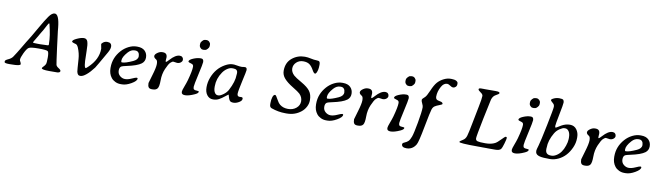

<svg xmlns="http://www.w3.org/2000/svg" viewBox="-66 -1405 7712 2249"><g transform="rotate(10 3790.5 -280.0)"><path d="M322.8 -289.6H361.3L365.2 -290L433.6 -292.5Q437.5 -293 440.9 -293Q451.7 -293 451.7 -304.7V-308.1Q450.7 -315.9 450.7 -318.8Q450.7 -405.3 418 -536.1Q415 -548.3 413.1 -548.3H411.6Q404.8 -548.3 387.7 -513.9Q370.6 -479.5 361.3 -464.4L340.3 -429.2L337.9 -425.8L332 -415L329.6 -411.6L317.9 -390.6Q299.8 -358.9 282.2 -330.3Q264.6 -301.8 264.6 -297.9V-295.4Q264.6 -289.6 322.8 -289.6ZM148.9 -69.3Q148.9 -61 157.7 -46.4Q166.5 -31.7 166.5 -20Q166.5 1.5 62.5 1.5L32.7 2Q-23.4 2 -23.4 -12.2V-21.5Q-23.4 -35.6 12.7 -51.5Q48.8 -67.4 65.9 -92.3Q100.1 -143.1 134.5 -201.4Q168.9 -259.8 184.6 -285.6L208.5 -323.7Q224.1 -349.6 237.8 -371.8Q251.5 -394 301.8 -482.4Q352.1 -570.8 388.2 -622.3Q424.3 -673.8 457.5 -673.8Q508.8 -673.8 524.4 -516.1Q527.3 -489.7 528.1 -476.3Q528.8 -462.9 552.5 -283.4Q576.2 -104 580.6 -85.9Q585 -67.9 611.8 -51.3Q638.7 -34.7 638.7 -21.5Q638.7 -2.9 607.4 0.5Q602.5 1 510.5 1Q418.5 1 418.5 -17.1Q418.5 -24.4 435.3 -40.8Q452.1 -57.1 458.7 -73.5Q465.3 -89.8 465.3 -151.4Q465.3 -212.9 451.9 -225.1Q438.5 -237.3 341.6 -237.3Q244.6 -237.3 223.4 -221.9Q202.1 -206.5 175.5 -151.1Q148.9 -95.7 148.9 -69.3Z M1121.6 -453.1Q1173.8 -453.1 1173.8 -404.3Q1173.8 -376.5 1150.4 -335Q1043.9 -147.5 1032.7 -132.3Q988.8 -73.7 948 -40Q907.2 -6.3 880.4 -6.3H871.1Q844.7 -6.3 835 -49.3Q832 -63.5 823.2 -198.2Q818.8 -264.2 791.5 -329.1Q777.8 -360.8 758.8 -365.2Q713.4 -375.5 713.4 -386.7Q713.4 -404.8 762.7 -427.2Q812 -449.7 844.7 -449.7Q877.4 -449.7 888.7 -416.7Q899.9 -383.8 899.9 -309.1L901.4 -252.4Q901.4 -106.9 924.8 -106.9Q928.2 -106.9 950.2 -127.4Q1064 -233.9 1064 -361.8L1054.2 -413.1Q1054.2 -424.3 1074.5 -438.7Q1094.7 -453.1 1121.6 -453.1Z M1320.8 -268.1V-258.8Q1320.8 -246.6 1330.6 -246.6H1335.9Q1372.1 -246.6 1458 -285.6Q1512.2 -310.1 1512.2 -350.6V-353L1511.7 -356Q1511.7 -378.9 1499 -395Q1486.3 -411.1 1461.9 -411.1H1453.6Q1411.1 -411.1 1375 -370.6Q1320.8 -309.6 1320.8 -268.1ZM1376 6.8H1356.9Q1324.2 6.8 1294.2 -7.6Q1264.2 -22 1246.1 -45.4Q1210.4 -90.8 1210.4 -157.2V-166.5Q1210.4 -281.2 1290.5 -371.1Q1326.7 -411.6 1374.5 -435.5Q1422.4 -459.5 1468.8 -459.5H1478Q1537.1 -459.5 1567.9 -428.7Q1598.6 -397.9 1598.6 -350.8Q1598.6 -303.7 1562.5 -276.4Q1515.1 -240.7 1391.6 -214.8Q1343.3 -204.6 1332.5 -198.2Q1310.1 -185.5 1310.1 -146.7Q1310.1 -107.9 1338.1 -84.2Q1366.2 -60.5 1399.9 -60.5Q1433.6 -60.5 1477.3 -80.3Q1521 -100.1 1532.7 -100.1Q1544.4 -100.1 1544.4 -90.3Q1544.4 -62.5 1484.4 -27.8Q1424.3 6.8 1376 6.8Z M1738.8 2.4H1729.5Q1700.2 2.4 1689.7 -13.9Q1679.2 -30.3 1679.2 -63Q1679.2 -67.4 1708 -161.6Q1736.8 -255.9 1736.8 -297.9Q1736.8 -339.8 1719.7 -349.6Q1690.4 -366.2 1690.4 -386.2Q1690.4 -406.2 1719.2 -426.5Q1748 -446.8 1775.4 -446.8H1783.2Q1835 -446.8 1835 -393.6L1833.5 -375Q1832.5 -362.8 1832.5 -352.3Q1832.5 -341.8 1838.6 -341.8Q1844.7 -341.8 1872.1 -372.1Q1934.1 -441.4 1985.8 -441.4Q2005.9 -441.4 2017.3 -429.4Q2028.8 -417.5 2028.8 -399.7Q2028.8 -381.8 2011.2 -367.4Q1993.7 -353 1968.3 -353L1921.9 -359.4Q1909.7 -359.4 1889.2 -340.3Q1868.7 -321.3 1841.1 -257.6Q1813.5 -193.8 1813.5 -118.9Q1813.5 -43.9 1796.4 -20.8Q1779.3 2.4 1738.8 2.4Z M2263.2 -676.3Q2281.7 -676.3 2295.9 -662.1Q2310.1 -647.9 2310.1 -630.9V-617.7Q2308.6 -611.8 2308.6 -604.2Q2308.6 -596.7 2293.2 -578.1Q2277.8 -559.6 2262.7 -559.6Q2259.8 -558.6 2257.3 -558.6L2250 -557.6H2244.1L2242.2 -558.1H2238.3Q2233.4 -559.6 2227.5 -559.6Q2221.7 -559.6 2208.3 -573Q2194.8 -586.4 2194.8 -605.5V-616.7Q2196.3 -622.6 2196.3 -629.9Q2196.3 -637.2 2211.9 -655.8Q2227.5 -674.3 2242.2 -674.3L2255.4 -676.3ZM2159.7 -340.3Q2159.7 -366.7 2136.7 -372.6Q2096.2 -382.8 2096.2 -392.6Q2096.2 -413.6 2143.8 -433.6Q2191.4 -453.6 2229.5 -453.6H2236.3Q2267.1 -453.6 2267.1 -415.5Q2267.1 -394.5 2237.5 -263.7Q2208 -132.8 2208 -110.8Q2208 -88.9 2217.5 -80.8Q2227.1 -72.8 2252 -72.8Q2276.9 -72.8 2276.9 -64Q2276.9 -45.9 2238.3 -28.3Q2168.5 3.9 2125 3.9Q2081.5 3.9 2081.5 -26.9V-33.2Q2081.5 -46.9 2099.9 -94.7Q2118.2 -142.6 2127.4 -175.3Q2159.7 -292 2159.7 -340.3Z M2502.9 -62H2511.2Q2531.7 -62 2567.9 -88.4Q2604 -114.7 2621.6 -147.9Q2678.7 -255.9 2678.7 -336.9L2679.7 -345.7L2680.2 -358.9Q2680.2 -403.3 2628.4 -403.3H2614.7Q2587.4 -403.3 2556.9 -383.1Q2526.4 -362.8 2504.9 -331.1Q2450.2 -251.5 2450.2 -161.6V-152.3Q2450.2 -110.8 2464.8 -86.4Q2479.5 -62 2502.9 -62ZM2612.3 -449.7H2630.4Q2640.6 -449.7 2668.7 -444.1Q2696.8 -438.5 2723.1 -438.5L2738.8 -440.9Q2748 -442.4 2760.7 -442.4Q2784.2 -442.4 2784.2 -411.1Q2784.2 -397.9 2756.6 -275.4Q2729 -152.8 2729 -120.6Q2729 -88.4 2757.3 -88.4L2769.5 -88.9L2776.4 -89.4Q2796.4 -89.4 2796.4 -75.2V-69.3Q2796.4 -47.9 2762.9 -28.1Q2729.5 -8.3 2697.8 -8.3Q2666 -8.3 2654.1 -22.9Q2642.1 -37.6 2635.3 -64.9Q2628.4 -92.3 2625.7 -92.3Q2623 -92.3 2589.1 -64.5Q2555.2 -36.6 2525.1 -20.8Q2495.1 -4.9 2461.4 -4.9H2452.6Q2411.6 -4.9 2384.3 -39.6Q2356.9 -74.2 2356.9 -133.8Q2356.9 -192.4 2378.4 -249Q2422.9 -365.7 2524.4 -422.4Q2573.2 -449.7 2612.3 -449.7Z M3430.2 -684.1Q3464.4 -684.1 3502.9 -675.3Q3541.5 -666.5 3570.6 -666.5Q3599.6 -666.5 3607.2 -656.2Q3614.7 -646 3614.7 -628.9V-614.3Q3614.7 -560.1 3597.2 -524.4Q3589.8 -509.8 3580.1 -509.8Q3565.9 -509.8 3544.4 -549.1Q3522.9 -588.4 3495.6 -608.2Q3468.3 -627.9 3420.7 -627.9Q3373 -627.9 3340.3 -597.2Q3307.6 -566.4 3307.6 -523.7Q3307.6 -481 3346.2 -444.8Q3368.2 -424.3 3441.7 -382.6Q3515.1 -340.8 3545.7 -299.8Q3576.2 -258.8 3576.2 -192.9Q3576.2 -191.9 3576.2 -190.9Q3576.2 -151.9 3557.1 -114.7Q3537.6 -76.2 3504.4 -49.8Q3432.6 7.8 3335.9 7.8H3318.8Q3233.9 7.8 3150.9 -22Q3126.5 -30.8 3126.5 -64.9V-80.6Q3126.5 -121.6 3136.5 -152.3Q3146.5 -183.1 3165 -183.1Q3175.3 -183.1 3197.5 -140.1Q3219.7 -97.2 3243.7 -78.1Q3282.7 -47.4 3340.6 -47.4Q3398.4 -47.4 3437.7 -80.3Q3477.1 -113.3 3477.1 -162.4Q3477.1 -211.4 3439.5 -248Q3420.9 -266.1 3352.8 -307.4Q3284.7 -348.6 3249 -388.9Q3213.4 -429.2 3213.4 -480Q3213.4 -576.7 3278.6 -630.4Q3343.8 -684.1 3430.2 -684.1Z M3765.6 -268.1V-258.8Q3765.6 -246.6 3775.4 -246.6H3780.8Q3816.9 -246.6 3902.8 -285.6Q3957 -310.1 3957 -350.6V-353L3956.5 -356Q3956.5 -378.9 3943.8 -395Q3931.2 -411.1 3906.7 -411.1H3898.4Q3856 -411.1 3819.8 -370.6Q3765.6 -309.6 3765.6 -268.1ZM3820.8 6.8H3801.8Q3769 6.8 3739 -7.6Q3709 -22 3690.9 -45.4Q3655.3 -90.8 3655.3 -157.2V-166.5Q3655.3 -281.2 3735.4 -371.1Q3771.5 -411.6 3819.3 -435.5Q3867.2 -459.5 3913.6 -459.5H3922.9Q3981.9 -459.5 4012.7 -428.7Q4043.5 -397.9 4043.5 -350.8Q4043.5 -303.7 4007.3 -276.4Q3960 -240.7 3836.4 -214.8Q3788.1 -204.6 3777.3 -198.2Q3754.9 -185.5 3754.9 -146.7Q3754.9 -107.9 3783 -84.2Q3811 -60.5 3844.7 -60.5Q3878.4 -60.5 3922.1 -80.3Q3965.8 -100.1 3977.5 -100.1Q3989.3 -100.1 3989.3 -90.3Q3989.3 -62.5 3929.2 -27.8Q3869.1 6.8 3820.8 6.8Z M4183.6 2.4H4174.3Q4145 2.4 4134.5 -13.9Q4124 -30.3 4124 -63Q4124 -67.4 4152.8 -161.6Q4181.6 -255.9 4181.6 -297.9Q4181.6 -339.8 4164.6 -349.6Q4135.3 -366.2 4135.3 -386.2Q4135.3 -406.2 4164.1 -426.5Q4192.9 -446.8 4220.2 -446.8H4228Q4279.8 -446.8 4279.8 -393.6L4278.3 -375Q4277.3 -362.8 4277.3 -352.3Q4277.3 -341.8 4283.4 -341.8Q4289.6 -341.8 4316.9 -372.1Q4378.9 -441.4 4430.7 -441.4Q4450.7 -441.4 4462.2 -429.4Q4473.6 -417.5 4473.6 -399.7Q4473.6 -381.8 4456.1 -367.4Q4438.5 -353 4413.1 -353L4366.7 -359.4Q4354.5 -359.4 4334 -340.3Q4313.5 -321.3 4285.9 -257.6Q4258.3 -193.8 4258.3 -118.9Q4258.3 -43.9 4241.2 -20.8Q4224.1 2.4 4183.6 2.4Z M4708 -676.3Q4726.6 -676.3 4740.7 -662.1Q4754.9 -647.9 4754.9 -630.9V-617.7Q4753.4 -611.8 4753.4 -604.2Q4753.4 -596.7 4738 -578.1Q4722.7 -559.6 4707.5 -559.6Q4704.6 -558.6 4702.1 -558.6L4694.8 -557.6H4689L4687 -558.1H4683.1Q4678.2 -559.6 4672.4 -559.6Q4666.5 -559.6 4653.1 -573Q4639.6 -586.4 4639.6 -605.5V-616.7Q4641.1 -622.6 4641.1 -629.9Q4641.1 -637.2 4656.7 -655.8Q4672.4 -674.3 4687 -674.3L4700.2 -676.3ZM4604.5 -340.3Q4604.5 -366.7 4581.5 -372.6Q4541 -382.8 4541 -392.6Q4541 -413.6 4588.6 -433.6Q4636.2 -453.6 4674.3 -453.6H4681.2Q4711.9 -453.6 4711.9 -415.5Q4711.9 -394.5 4682.4 -263.7Q4652.8 -132.8 4652.8 -110.8Q4652.8 -88.9 4662.4 -80.8Q4671.9 -72.8 4696.8 -72.8Q4721.7 -72.8 4721.7 -64Q4721.7 -45.9 4683.1 -28.3Q4613.3 3.9 4569.8 3.9Q4526.4 3.9 4526.4 -26.9V-33.2Q4526.4 -46.9 4544.7 -94.7Q4563 -142.6 4572.3 -175.3Q4604.5 -292 4604.5 -340.3Z M5154.8 -726.1H5169.4Q5203.6 -726.1 5224.1 -714.8Q5244.6 -703.6 5244.6 -687V-674.8Q5244.6 -656.2 5230.5 -643.3Q5216.3 -630.4 5201.2 -630.4Q5186 -630.4 5164.6 -645.8Q5143.1 -661.1 5127 -661.1Q5086.4 -661.1 5059.1 -612.3Q5025.4 -552.2 5025.4 -490.2Q5025.4 -470.7 5035.9 -460.2Q5046.4 -449.7 5079.8 -444.3Q5113.3 -439 5113.3 -419.4Q5113.3 -412.1 5079.1 -399.4Q5044.4 -386.7 5025.9 -374Q5007.3 -361.3 4997.6 -333Q4987.3 -303.7 4952.1 -118.2Q4917 68.4 4898.9 98.6Q4859.9 165.5 4787.6 165.5Q4787.1 165.5 4786.6 165.5Q4729 165.5 4729 127Q4729 112.8 4754.9 102.3Q4780.8 91.8 4797.4 75.2Q4814 58.6 4828.6 18.8Q4843.3 -21 4867.2 -153.3Q4891.1 -285.6 4891.1 -340.3Q4891.1 -356.9 4878.2 -382.8Q4865.2 -408.7 4865.2 -423.1Q4865.2 -437.5 4896.5 -462.4Q4915 -477.1 4945.1 -547.9Q4975.1 -618.7 5004.4 -651.9Q5034.2 -685.1 5075.7 -705.6Q5117.2 -726.1 5154.8 -726.1Z M5800.3 -76.2Q5824.7 -88.9 5862.8 -129.2Q5900.9 -169.4 5910.2 -169.4Q5923.8 -169.4 5923.8 -155.8Q5923.8 -142.1 5908 -87.6Q5892.1 -33.2 5881.8 -20.5Q5864.7 1 5812.5 1H5725.1L5710.4 0.5H5665.5L5635.3 0H5605.5Q5384.8 0 5384.8 -15.6Q5384.8 -24.9 5425.3 -48.8Q5451.7 -64.5 5463.4 -102.8Q5475.1 -141.1 5496.3 -253.9Q5517.6 -366.7 5537.4 -463.4Q5557.1 -560.1 5557.1 -592.3Q5557.1 -612.3 5528.3 -630.9Q5499.5 -649.4 5499.5 -662.8Q5499.5 -676.3 5527.8 -676.3H5557.1L5571.8 -675.8L5687.5 -676.3H5701.7Q5749 -676.3 5749 -660.6Q5749 -648.9 5707.5 -627.4Q5676.8 -611.3 5663.6 -568.4Q5658.2 -551.3 5614.3 -335Q5570.3 -118.7 5570.3 -92.8Q5570.3 -66.9 5593.5 -59.8Q5616.7 -52.7 5686 -52.7Q5755.4 -52.7 5800.3 -76.2Z M6187.5 -676.3Q6206.1 -676.3 6220.2 -662.1Q6234.4 -647.9 6234.4 -630.9V-617.7Q6232.9 -611.8 6232.9 -604.2Q6232.9 -596.7 6217.5 -578.1Q6202.1 -559.6 6187 -559.6Q6184.1 -558.6 6181.6 -558.6L6174.3 -557.6H6168.5L6166.5 -558.1H6162.6Q6157.7 -559.6 6151.9 -559.6Q6146 -559.6 6132.6 -573Q6119.1 -586.4 6119.1 -605.5V-616.7Q6120.6 -622.6 6120.6 -629.9Q6120.6 -637.2 6136.2 -655.8Q6151.9 -674.3 6166.5 -674.3L6179.7 -676.3ZM6084 -340.3Q6084 -366.7 6061 -372.6Q6020.5 -382.8 6020.5 -392.6Q6020.5 -413.6 6068.1 -433.6Q6115.7 -453.6 6153.8 -453.6H6160.6Q6191.4 -453.6 6191.4 -415.5Q6191.4 -394.5 6161.9 -263.7Q6132.3 -132.8 6132.3 -110.8Q6132.3 -88.9 6141.8 -80.8Q6151.4 -72.8 6176.3 -72.8Q6201.2 -72.8 6201.2 -64Q6201.2 -45.9 6162.6 -28.3Q6092.8 3.9 6049.3 3.9Q6005.9 3.9 6005.9 -26.9V-33.2Q6005.9 -46.9 6024.2 -94.7Q6042.5 -142.6 6051.8 -175.3Q6084 -292 6084 -340.3Z M6402.8 -106Q6402.8 -44.4 6467.8 -44.4H6476.6Q6501.5 -44.4 6531.7 -62.5Q6594.2 -100.1 6623.5 -189.5Q6639.2 -236.3 6639.2 -263.2L6640.1 -272.5V-291.5Q6640.1 -335.4 6622.6 -361.6Q6605 -387.7 6578.6 -387.7H6569.8Q6548.8 -387.7 6514.2 -364.5Q6479.5 -341.3 6459 -306.6Q6403.8 -212.9 6403.8 -127.9L6402.8 -119.1ZM6290.5 -75.7Q6290.5 -83.5 6306.4 -136.7Q6322.3 -189.9 6362.8 -388.2Q6403.3 -586.4 6403.3 -611.8Q6403.3 -637.2 6388.7 -649.4Q6356.9 -676.3 6356.9 -684.8Q6356.9 -693.4 6372.6 -702.1Q6409.2 -722.7 6448.5 -722.7Q6487.8 -722.7 6497.6 -712.4Q6507.3 -702.1 6507.3 -680.9Q6507.3 -659.7 6482.9 -537.6Q6458.5 -415.5 6458.5 -396Q6458.5 -376.5 6466.8 -376.5Q6470.7 -376.5 6493.7 -390.9Q6516.6 -405.3 6527.8 -411.6Q6576.7 -439 6627.2 -439Q6677.7 -439 6706.3 -400.6Q6734.9 -362.3 6734.9 -310.1V-297.9Q6734.9 -240.2 6710 -184.6Q6660.2 -72.3 6564.5 -26.4Q6514.2 -2.4 6465.3 -2.4H6454.1L6443.4 -2.9L6422.4 -3.4Q6356.9 -3.4 6323.7 -17.6Q6290.5 -31.7 6290.5 -65.4Z M6885.3 2.4H6876Q6846.7 2.4 6836.2 -13.9Q6825.7 -30.3 6825.7 -63Q6825.7 -67.4 6854.5 -161.6Q6883.3 -255.9 6883.3 -297.9Q6883.3 -339.8 6866.2 -349.6Q6836.9 -366.2 6836.9 -386.2Q6836.9 -406.2 6865.7 -426.5Q6894.5 -446.8 6921.9 -446.8H6929.7Q6981.4 -446.8 6981.4 -393.6L6980 -375Q6979 -362.8 6979 -352.3Q6979 -341.8 6985.1 -341.8Q6991.2 -341.8 7018.6 -372.1Q7080.6 -441.4 7132.3 -441.4Q7152.3 -441.4 7163.8 -429.4Q7175.3 -417.5 7175.3 -399.7Q7175.3 -381.8 7157.7 -367.4Q7140.1 -353 7114.7 -353L7068.4 -359.4Q7056.2 -359.4 7035.6 -340.3Q7015.1 -321.3 6987.5 -257.6Q6960 -193.8 6960 -118.9Q6960 -43.9 6942.9 -20.8Q6925.8 2.4 6885.3 2.4Z M7312 -268.1V-258.8Q7312 -246.6 7321.8 -246.6H7327.1Q7363.3 -246.6 7449.2 -285.6Q7503.4 -310.1 7503.4 -350.6V-353L7502.9 -356Q7502.9 -378.9 7490.2 -395Q7477.5 -411.1 7453.1 -411.1H7444.8Q7402.3 -411.1 7366.2 -370.6Q7312 -309.6 7312 -268.1ZM7367.2 6.8H7348.1Q7315.4 6.8 7285.4 -7.6Q7255.4 -22 7237.3 -45.4Q7201.7 -90.8 7201.7 -157.2V-166.5Q7201.7 -281.2 7281.7 -371.1Q7317.9 -411.6 7365.7 -435.5Q7413.6 -459.5 7460 -459.5H7469.2Q7528.3 -459.5 7559.1 -428.7Q7589.8 -397.9 7589.8 -350.8Q7589.8 -303.7 7553.7 -276.4Q7506.3 -240.7 7382.8 -214.8Q7334.5 -204.6 7323.7 -198.2Q7301.3 -185.5 7301.3 -146.7Q7301.3 -107.9 7329.3 -84.2Q7357.4 -60.5 7391.1 -60.5Q7424.8 -60.5 7468.5 -80.3Q7512.2 -100.1 7523.9 -100.1Q7535.6 -100.1 7535.6 -90.3Q7535.6 -62.5 7475.6 -27.8Q7415.5 6.8 7367.2 6.8Z"/></g></svg>

Font: Averia Serif Libre
Style: Italic
Weight: 400
Italic angle: -7.90001°
Version: Version 1.002